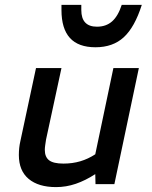

<svg xmlns="http://www.w3.org/2000/svg" viewBox="-20 -752 620 784"><path d="M209 12Q137 12 97 -21.5Q57 -55 57 -119Q57 -134 58.5 -148Q60 -162 63 -175L127 -474H231L168 -182Q166 -169 164.5 -158.5Q163 -148 163 -140Q163 -111 180.5 -97.5Q198 -84 239 -84Q276 -84 308 -93.5Q340 -103 369 -122L443 -474H547L447 0H370L369 -41Q329 -15 289.5 -1.5Q250 12 209 12ZM370 -559Q300 -559 265.5 -597Q231 -635 231 -711V-732H312V-711Q312 -643 376 -643Q413 -643 437.5 -664.5Q462 -686 477 -732H559Q530 -641 485.5 -600Q441 -559 370 -559Z"/></svg>

Font: Sometype Mono SemiBold
Style: Italic
Weight: 600
Italic angle: -12°
Designer: Ryoichi Tsunekawa
Foundry: Dharma Type
Version: Version 1.001